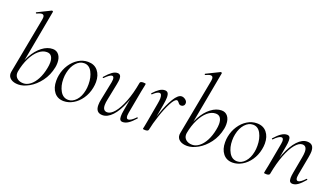

<svg xmlns="http://www.w3.org/2000/svg" viewBox="-64 -1230 3061 1749"><g transform="rotate(20 1467.0 -355.5)"><path d="M48 -60Q48 -65 50 -77L152 -619Q154 -635 154 -639Q154 -666 131 -666Q115 -666 83 -651H81Q77 -651 76 -656Q75 -661 79 -662L207 -725H209Q213 -725 216.5 -722Q220 -719 219 -717L105 -96Q104 -91 104 -82Q104 -51 127 -32Q150 -13 188 -13Q221 -13 253.5 -37.5Q286 -62 311 -109Q336 -156 348 -220Q354 -249 354 -274Q354 -311 339.5 -332.5Q325 -354 294 -354Q253 -354 215 -321.5Q177 -289 148 -230.5Q119 -172 105 -96L99 -116Q111 -191 147 -256.5Q183 -322 233 -360.5Q283 -399 335 -399Q373 -399 395 -370.5Q417 -342 417 -294Q417 -271 413 -251Q397 -170 352 -110Q307 -50 251 -18.5Q195 13 147 13Q102 13 75 -6.5Q48 -26 48 -60Z M462 -138Q462 -169 467 -193Q478 -251 509 -298Q540 -345 584 -372Q628 -399 677 -399Q739 -399 773 -357.5Q807 -316 807 -250Q807 -222 801 -193Q789 -132 756 -84.5Q723 -37 678.5 -11.5Q634 14 588 14Q529 14 495.5 -28Q462 -70 462 -138ZM745 -149Q750 -173 750 -207Q750 -276 723.5 -325.5Q697 -375 648 -375Q605 -375 570.5 -337Q536 -299 523 -236Q517 -208 517 -176Q517 -108 545 -59.5Q573 -11 623 -11Q665 -11 699 -48Q733 -85 745 -149Z M898 -61Q898 -88 905 -119L941 -297Q944 -314 944 -324Q944 -355 925 -355Q905 -355 859 -309Q857 -307 855 -307Q852 -307 850 -310.5Q848 -314 851 -317Q886 -357 912.5 -376Q939 -395 964 -395Q999 -395 999 -349Q999 -334 992 -297L960 -138Q953 -107 953 -82Q953 -26 996 -26Q1029 -26 1064.5 -68Q1100 -110 1131.5 -190Q1163 -270 1182 -379L1195 -378Q1175 -262 1139.5 -173.5Q1104 -85 1058.5 -36Q1013 13 964 13Q898 13 898 -61ZM1126 -35Q1126 -61 1131 -87L1182 -379Q1185 -394 1214 -394Q1238 -394 1238 -388L1234 -365Q1228 -341 1223 -312L1182 -89Q1179 -74 1179 -62Q1179 -30 1198 -30Q1224 -30 1268 -76Q1269 -77 1271 -77Q1274 -77 1276 -73.5Q1278 -70 1276 -68Q1241 -28 1213 -9.5Q1185 9 1159 9Q1142 9 1134 -1.5Q1126 -12 1126 -35Z M1586 -395Q1605 -395 1623 -381Q1641 -367 1641 -348Q1641 -333 1631.5 -323.5Q1622 -314 1608 -314Q1597 -314 1590.5 -318.5Q1584 -323 1577 -333Q1573 -338 1568 -342.5Q1563 -347 1557 -347Q1535 -347 1504.5 -289Q1474 -231 1447 -150Q1420 -69 1408 -7L1398 -8Q1413 -88 1444 -179Q1475 -270 1513 -332.5Q1551 -395 1586 -395ZM1354 2 1359 -21 1369 -74 1402 -259Q1408 -292 1408 -311Q1408 -356 1384 -356Q1362 -356 1323 -319L1321 -318Q1318 -318 1316 -321.5Q1314 -325 1315 -327Q1346 -361 1372 -378Q1398 -395 1423 -395Q1443 -395 1452.5 -382Q1462 -369 1462 -338Q1462 -311 1453 -261L1408 -7Q1405 8 1376 8Q1363 8 1358.5 6.5Q1354 5 1354 2Z M1685 -60Q1685 -65 1687 -77L1789 -619Q1791 -635 1791 -639Q1791 -666 1768 -666Q1752 -666 1720 -651H1718Q1714 -651 1713 -656Q1712 -661 1716 -662L1844 -725H1846Q1850 -725 1853.5 -722Q1857 -719 1856 -717L1742 -96Q1741 -91 1741 -82Q1741 -51 1764 -32Q1787 -13 1825 -13Q1858 -13 1890.5 -37.5Q1923 -62 1948 -109Q1973 -156 1985 -220Q1991 -249 1991 -274Q1991 -311 1976.5 -332.5Q1962 -354 1931 -354Q1890 -354 1852 -321.5Q1814 -289 1785 -230.5Q1756 -172 1742 -96L1736 -116Q1748 -191 1784 -256.5Q1820 -322 1870 -360.5Q1920 -399 1972 -399Q2010 -399 2032 -370.5Q2054 -342 2054 -294Q2054 -271 2050 -251Q2034 -170 1989 -110Q1944 -50 1888 -18.5Q1832 13 1784 13Q1739 13 1712 -6.5Q1685 -26 1685 -60Z M2099 -138Q2099 -169 2104 -193Q2115 -251 2146 -298Q2177 -345 2221 -372Q2265 -399 2314 -399Q2376 -399 2410 -357.5Q2444 -316 2444 -250Q2444 -222 2438 -193Q2426 -132 2393 -84.5Q2360 -37 2315.5 -11.5Q2271 14 2225 14Q2166 14 2132.5 -28Q2099 -70 2099 -138ZM2382 -149Q2387 -173 2387 -207Q2387 -276 2360.5 -325.5Q2334 -375 2285 -375Q2242 -375 2207.5 -337Q2173 -299 2160 -236Q2154 -208 2154 -176Q2154 -108 2182 -59.5Q2210 -11 2260 -11Q2302 -11 2336 -48Q2370 -85 2382 -149Z M2771 -36Q2771 -56 2777 -89L2806 -248Q2812 -280 2812 -302Q2812 -360 2769 -360Q2736 -360 2700.5 -318Q2665 -276 2634 -196Q2603 -116 2583 -7L2571 -8Q2591 -124 2626.5 -212.5Q2662 -301 2707.5 -350Q2753 -399 2802 -399Q2835 -399 2851 -381Q2867 -363 2867 -325Q2867 -307 2860 -267L2827 -89Q2824 -74 2824 -63Q2824 -31 2844 -31Q2866 -31 2910 -77Q2912 -79 2913 -79Q2916 -79 2918.5 -75.5Q2921 -72 2918 -69Q2884 -29 2857.5 -10Q2831 9 2806 9Q2788 9 2779.5 -1.5Q2771 -12 2771 -36ZM2528 2 2532 -21Q2538 -45 2543 -74L2584 -297Q2587 -312 2587 -324Q2587 -356 2567 -356Q2555 -356 2536.5 -344Q2518 -332 2498 -310Q2497 -309 2495 -309Q2492 -309 2489.5 -312.5Q2487 -316 2490 -318Q2524 -357 2552.5 -376Q2581 -395 2607 -395Q2624 -395 2632 -384.5Q2640 -374 2640 -351Q2640 -325 2635 -299L2583 -7Q2582 0 2573.5 4Q2565 8 2551 8Q2537 8 2532.5 6.5Q2528 5 2528 2Z"/></g></svg>

Font: Cormorant Infant
Style: Italic
Weight: 400
Italic angle: -10°
Designer: Christian Thalmann (Catharsis Fonts)
Foundry: Catharsis Fonts
Version: Version 4.000